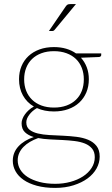

<svg xmlns="http://www.w3.org/2000/svg" viewBox="-20 -731 546 938"><path d="M243.5 -205.5Q278 -205.5 305.2 -215.5Q332.5 -225.5 351.2 -243.8Q370 -262 379.8 -287.2Q389.5 -312.5 389.5 -343.5Q389.5 -374 379.5 -399.5Q369.5 -425 350.8 -443Q332 -461 304.8 -471Q277.5 -481 243.5 -481Q209.5 -481 182.5 -471Q155.5 -461 136.8 -443Q118 -425 108 -399.5Q98 -374 98 -343.5Q98 -312.5 108 -287.2Q118 -262 136.8 -243.8Q155.5 -225.5 182.5 -215.5Q209.5 -205.5 243.5 -205.5ZM443 37Q443 11 429.8 -5Q416.5 -21 394.8 -29.8Q373 -38.5 344.5 -42Q316 -45.5 285.2 -47Q254.5 -48.5 223.8 -50Q193 -51.5 166.5 -56.5Q144.5 -48.5 126.2 -37.8Q108 -27 94.8 -13.5Q81.5 0 74 16.5Q66.5 33 66.5 52.5Q66.5 76.5 79 97.5Q91.5 118.5 115.2 133.8Q139 149 173 158Q207 167 250 167Q289 167 324 157.5Q359 148 385.5 130.8Q412 113.5 427.5 89.5Q443 65.5 443 37ZM474.5 -470V-462Q474.5 -458 471.5 -455.5Q468.5 -453 464 -452.5L375.5 -449Q394 -428.5 404 -402Q414 -375.5 414 -344Q414 -308.5 401.8 -279.5Q389.5 -250.5 367.2 -229.8Q345 -209 313.5 -197.8Q282 -186.5 243.5 -186.5Q196.5 -186.5 160.5 -203Q137 -189.5 122.8 -170.2Q108.5 -151 108.5 -133.5Q108.5 -110 124 -97.5Q139.5 -85 164.5 -79Q189.5 -73 221.8 -71.2Q254 -69.5 287.8 -68Q321.5 -66.5 353.8 -62.5Q386 -58.5 411 -48Q436 -37.5 451.5 -18Q467 1.5 467 34Q467 64 451.8 91.8Q436.5 119.5 408 140.5Q379.5 161.5 339.2 174.2Q299 187 249.5 187Q199 187 160.2 176.5Q121.5 166 95.2 147.8Q69 129.5 55.8 105.5Q42.5 81.5 42.5 54.5Q42.5 14 70 -15.8Q97.5 -45.5 145 -61.5Q118 -69.5 101.8 -85Q85.5 -100.5 85.5 -129Q85.5 -139 89.8 -150.2Q94 -161.5 101.8 -172.2Q109.5 -183 120.5 -193Q131.5 -203 145.5 -210.5Q111 -230.5 92 -264.8Q73 -299 73 -344Q73 -379 85 -407.8Q97 -436.5 119.2 -457.2Q141.5 -478 173 -489.5Q204.5 -501 243.5 -501Q276 -501 303.2 -493Q330.5 -485 351.5 -470ZM351 -711 247 -585.5Q242.5 -579.5 235 -579.5H219L300 -698Q305 -705.5 309.5 -708.2Q314 -711 324 -711Z"/></svg>

Font: Lato ExtraLight
Style: Regular
Weight: 275
Designer: Lukasz Dziedzic with Adam Twardoch and Botio Nikoltchev
Foundry: tyPoland Lukasz Dziedzic
Version: Version 2.015; 2015-08-06; http://www.latofonts.com/